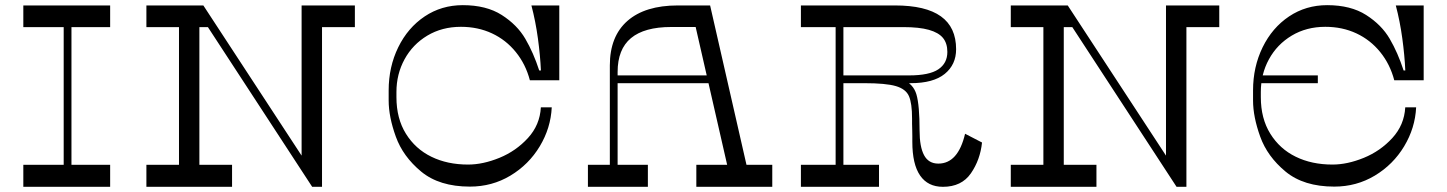

<svg xmlns="http://www.w3.org/2000/svg" viewBox="-20 -721 5585 741"><path d="M225.8 -650.5H255.8V-58.5H225.8ZM405.1 -85.1V0H70V-85.1ZM405.1 -700V-616.4H70V-700Z M670.8 -631.8H749.5V-62.9H670.8ZM875.6 -85.1V0H545V-85.1ZM751.8 -700 806.8 -616.4H545V-700ZM1144 -650.5H1222.8V0H1208.8L1144 -92.2ZM1349.6 -700V-616.4H1144V-700ZM1184.8 0 727.8 -700H764.8L1222.8 0Z M1758.9 -617.5Q1686 -617.5 1629.3 -583.6Q1572.6 -549.6 1541.3 -492.2Q1510 -434.8 1510 -366.1V-346.1Q1510 -263.8 1546.5 -205Q1583 -146.2 1644.8 -116.1Q1706.5 -85.9 1786.4 -85.9Q1843.9 -85.9 1907.6 -111.9Q1971.4 -138 2017.5 -188.3Q2063.6 -238.6 2067.4 -306.8H2109.4Q2105.6 -226.9 2063.2 -156.4Q2020.8 -85.9 1950 -43.3Q1879.2 -0.8 1793.5 -0.8Q1675.5 -0.8 1605.3 -58.9Q1535.1 -117.1 1507.6 -193.7Q1480 -270.2 1480 -333.1V-372.1Q1480 -463.1 1517 -538.6Q1554 -614.1 1619 -657.6Q1684 -701.1 1766 -701.1Q1857 -701.1 1916.5 -663.1Q1976 -625.1 2007.5 -571.1Q2039 -517.1 2061 -449.1H2067.6Q2065 -506.5 2056 -572.8Q2047 -639 2030.9 -700H2138.5V-411.2H2025Q2008.8 -473.1 1970.8 -520Q1932.9 -566.9 1878.8 -592.2Q1824.6 -617.5 1758.9 -617.5Z M2667.4 0V-85.1H2960.5V0ZM2249 0V-85.1H2480.4V0ZM2333.6 -468.6Q2333.6 -580.8 2401.6 -640.4Q2469.6 -700 2596 -700H2720.6L2866.1 -62.4L2792.5 -58L2664.8 -616.8H2570.1Q2466.9 -616.8 2415.2 -573.9Q2363.6 -531 2363.6 -443.1V-63.2L2333.6 -63.6ZM2343.6 -400V-430H2766.5V-400Z M3205 -650.5H3235V-78.5H3205ZM3434 -700Q3552.6 -700 3611.3 -657.9Q3670 -615.9 3670 -531Q3670 -471.5 3626.1 -435.8Q3582.1 -400 3494.4 -400H3221V-430H3488.5Q3566.4 -430 3601.3 -453.4Q3636.2 -476.9 3636.2 -520.5Q3636.2 -553.9 3619.3 -574.6Q3602.4 -595.2 3565.1 -605.8Q3527.8 -616.4 3465.8 -616.4H3071V-700ZM3323 -430Q3420.6 -430 3462.8 -413.9Q3505 -397.8 3517 -356.1Q3529 -314.5 3529 -217.4Q3529 -154.6 3546.3 -122.1Q3563.6 -89.6 3601.4 -89.6Q3677.5 -89.6 3704.6 -204.8L3770 -171Q3763 -104 3727 -52Q3691 0 3619 0Q3561.1 0 3531.1 -43.5Q3501 -87 3501 -173.9Q3501 -184.1 3501 -196Q3501 -207.9 3500.6 -220.9Q3500 -232.8 3500 -243.6Q3500 -254.4 3500 -263.4Q3500 -322.4 3488 -349.9Q3476 -377.4 3437.5 -388.7Q3399 -400 3315 -400H3213V-430ZM3372.4 -85.1V0H3071V-85.1Z M4006.8 -631.8H4085.5V-62.9H4006.8ZM4211.6 -85.1V0H3881V-85.1ZM4087.8 -700 4142.8 -616.4H3881V-700ZM4480 -650.5H4558.8V0H4544.8L4480 -92.2ZM4685.6 -700V-616.4H4480V-700ZM4520.8 0 4063.8 -700H4100.8L4558.8 0Z M5094.9 -617.5Q5022 -617.5 4965.3 -583.6Q4908.6 -549.6 4877.3 -492.2Q4846 -434.8 4846 -366.1V-346.1Q4846 -263.8 4882.5 -205Q4919 -146.2 4980.8 -116.1Q5042.5 -85.9 5122.4 -85.9Q5179.9 -85.9 5243.6 -111.9Q5307.4 -138 5353.5 -188.3Q5399.6 -238.6 5403.4 -306.8H5445.4Q5441.6 -226.9 5399.2 -156.4Q5356.8 -85.9 5286 -43.3Q5215.2 -0.8 5129.5 -0.8Q5011.5 -0.8 4941.3 -58.9Q4871.1 -117.1 4843.6 -193.7Q4816 -270.2 4816 -333.1V-372.1Q4816 -463.1 4853 -538.6Q4890 -614.1 4955 -657.6Q5020 -701.1 5102 -701.1Q5193 -701.1 5252.5 -663.1Q5312 -625.1 5343.5 -571.1Q5375 -517.1 5397 -449.1H5403.6Q5401 -506.5 5392 -572.8Q5383 -639 5366.9 -700H5474.5V-411.2H5361Q5344.8 -473.1 5306.8 -520Q5268.9 -566.9 5214.8 -592.2Q5160.6 -617.5 5094.9 -617.5ZM4835 -400V-430H5066V-400Z"/></svg>

Font: Space Cowgirl
Style: Regular
Weight: 400
Designer: Valery Marier
Foundry: Valery Marier
Version: Version 1.000